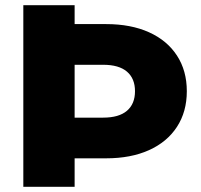

<svg xmlns="http://www.w3.org/2000/svg" viewBox="-20 -721 777 741"><path d="M701 -369Q701 -290 663 -231.5Q625 -173 555 -141.5Q485 -110 390 -110H268V0H70V-701H268V-628H390Q485 -628 555 -596.5Q625 -565 663 -506.5Q701 -448 701 -369ZM501 -369Q501 -418 470 -444.5Q439 -471 378 -471H268V-267H378Q439 -267 470 -293.5Q501 -320 501 -369Z"/></svg>

Font: Montserrat Alternates ExtraBold
Style: Regular
Weight: 800
Designer: Julieta Ulanovsky
Foundry: Julieta Ulanovsky
Version: Version 7.200